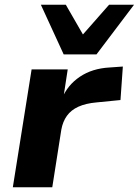

<svg xmlns="http://www.w3.org/2000/svg" viewBox="-20 -788 584 808"><path d="M34 0 113 -496H265L246 -372H240Q264 -430 316 -465Q368 -500 441 -504L497 -508L487 -367L386 -357Q341 -353 310 -339Q279 -325 261.5 -300.5Q244 -276 238 -242L200 0ZM248 -559 152 -768H257L329 -643L439 -768H544L386 -559Z"/></svg>

Font: Nunito Sans 10pt SemiExpanded ExtraBold
Style: Italic
Weight: 800
Width: 6
Italic angle: -9°
Designer: Vernon Adams
Foundry: Vernon Adams
Version: Version 3.101;gftools[0.9.27]